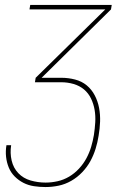

<svg xmlns="http://www.w3.org/2000/svg" viewBox="-20 -540 540 775"><path d="M164 215Q140 215 117 211.5Q94 208 74.5 198Q55 188 39.5 172.5Q24 157 15.5 136.5Q7 116 4.5 93Q2 70 6 46H25Q20 78 27 108Q34 138 54 159Q74 180 103.5 188.5Q133 197 164 197Q188 197 212.5 191.5Q237 186 259 173Q281 160 299 140.5Q317 121 329 98.5Q341 76 348 52.5Q355 29 359 5Q363 -21 364.5 -46.5Q366 -72 362 -96Q358 -120 347.5 -142Q337 -164 319 -179Q301 -194 277 -201Q253 -208 227 -208H121L124 -226L405 -502H99L102 -520H431L428 -502L148 -226H228Q256 -226 283 -219Q310 -212 330 -195.5Q350 -179 362.5 -155Q375 -131 380 -104Q385 -77 384 -49Q383 -21 378 8Q374 34 366 60Q358 86 345 110Q332 134 312 155Q292 176 267.5 190Q243 204 216.5 209.5Q190 215 164 215Z"/></svg>

Font: Iosevka Curly Thin
Style: Italic
Weight: 100
Italic angle: -9°
Monospace: yes
Designer: Belleve Invis
Foundry: Belleve Invis
Version: Version 22.1.2; ttfautohint (v1.8.4)